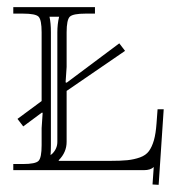

<svg xmlns="http://www.w3.org/2000/svg" viewBox="-20 -475 503 536"><path d="M313 -354 329.1 -333 166 -221.2V-79.1Q166 -49.8 144 -27.8V-25.9H286.1Q316.9 -25.9 335.7 -27.8Q354.5 -29.8 370.8 -35.6Q387.2 -41.5 395.8 -53.2Q404.3 -64.9 409.7 -83.5Q415 -102.1 417 -130.9L419.9 -169.9H437L422.9 41L405.8 40L409.2 -8.8Q400.4 0 381.8 0H17.1V-17.1H43.9Q79.1 -17.1 87.6 -25.9Q96.2 -34.7 96.2 -69.8V-117.2L99.1 -160.2H96.2L44.9 -122.1L28.8 -143.1L96.2 -192.9V-384.8Q96.2 -419.9 87.6 -428.5Q79.1 -437 43.9 -437H17.1V-455.1H245.1V-437H219.2Q184.1 -437 175 -428.5Q166 -419.9 166 -384.8V-288.1L163.1 -245.1L166 -244.1ZM121.1 -42 126 -45.9Q140.1 -60.1 140.1 -79.1V-384.8Q140.1 -407.7 145 -428.2H118.2Q122.1 -410.6 122.1 -384.8V-69.8Q122.1 -51.8 121.1 -42Z"/></svg>

Font: FoglihtenNo01
Style: Regular
Weight: 500
Version: Version 0.61